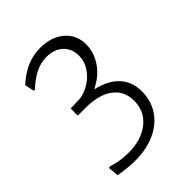

<svg xmlns="http://www.w3.org/2000/svg" viewBox="-177 -683 778 778"><g transform="rotate(-45 212.0 -294.0)"><path d="M332 -470Q332 -425 305 -384.5Q278 -344 229 -320V-317Q291 -303 324 -267Q357 -231 357 -176Q357 -123 330 -82Q303 -41 253.5 -18.5Q204 4 140 4Q99 4 47 -5L43 -49L48 -53Q93 -38 143 -38Q217 -38 262.5 -74.5Q308 -111 308 -171Q308 -225 269.5 -256Q231 -287 160 -290H106L103 -295L104 -331L147 -332Q176 -332 207 -349Q238 -366 258.5 -395Q279 -424 279 -459Q279 -499 252.5 -523.5Q226 -548 182 -548Q149 -548 118.5 -533Q88 -518 55 -487H49L40 -528Q77 -561 113 -576.5Q149 -592 190 -592Q253 -592 292.5 -558.5Q332 -525 332 -470Z"/></g></svg>

Font: t
Style: Regular
Weight: 300
Designer: Juan Pablo del Peral
Foundry: Huerta Tipografica
Version: Version 2.004; ttfautohint (v1.8.1)